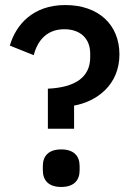

<svg xmlns="http://www.w3.org/2000/svg" viewBox="-20 -730 527 762"><path d="M274 -219V-311C364 -327 454 -393 454 -514C454 -632 371 -710 239 -710C111 -710 43 -632 19 -549L114 -511C129 -571 168 -614 235 -614C298 -614 338 -578 338 -517V-503C338 -423 278 -383 170 -378V-219ZM223 12C274 12 296 -15 296 -54V-71C296 -110 274 -137 223 -137C172 -137 150 -110 150 -71V-54C150 -15 172 12 223 12Z"/></svg>

Font: IBMKR Medm
Style: Regular
Weight: 500
Designer: Mike Abbink; Paul van der Laan; Pieter van Rosmalen; Wujin Sim; Chorong Kim; Dohee Lee;
Foundry: Sandoll Inc.
Version: Version 1.002